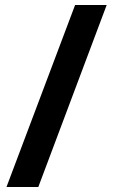

<svg xmlns="http://www.w3.org/2000/svg" viewBox="-20 -743 454 772"><path d="M409 -723 134 9H6L282 -723Z"/></svg>

Font: Noto Sans Lao ExtraCondensed ExtraBold
Style: Regular
Weight: 800
Width: 2
Designer: Monotype Design Team
Foundry: Monotype Imaging Inc.
Version: Version 2.003; ttfautohint (v1.8.4.7-5d5b)